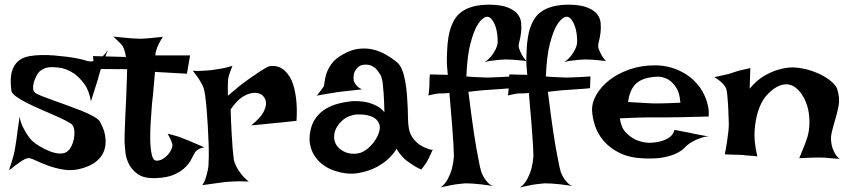

<svg xmlns="http://www.w3.org/2000/svg" viewBox="-20 -773 3686 828"><path d="M445.3 -557.6Q436.5 -536.1 430.2 -518.6Q423.8 -501 418.9 -487.3Q414.1 -471.7 410.2 -460Q406.2 -446.3 401.4 -428.7Q396.5 -413.1 389.2 -390.1Q381.8 -367.2 372.1 -335.9Q364.3 -382.8 343.8 -410.6Q323.2 -438.5 301.8 -454.1Q276.4 -471.7 247.1 -479.5Q194.3 -488.3 170.9 -477.5Q147.5 -466.8 139.6 -450.2Q135.7 -443.4 131.3 -433.1Q127 -422.9 124.5 -412.1Q122.1 -401.4 123 -390.6Q124 -379.9 131.8 -373Q136.7 -368.2 157.2 -359.9Q177.7 -351.6 206.5 -341.3Q235.4 -331.1 268.1 -319.3Q300.8 -307.6 330.1 -295.9Q359.4 -284.2 380.9 -272.5Q402.3 -260.7 409.2 -251Q415 -241.2 422.4 -225.1Q429.7 -209 433.1 -189.9Q436.5 -170.9 435.1 -150.9Q433.6 -130.9 423.8 -111.3Q414.1 -91.8 393.1 -75.2Q372.1 -58.6 336.9 -47.9Q295.9 -35.2 257.8 -41Q219.7 -46.9 188 -58.6Q156.2 -70.3 132.8 -81.5Q109.4 -92.8 99.6 -90.8Q88.9 -88.9 75.2 -80.1Q61.5 -71.3 49.3 -62Q37.1 -52.7 28.3 -45.4Q19.5 -38.1 19.5 -40Q19.5 -42 22.9 -51.8Q26.4 -61.5 30.8 -75.7Q35.2 -89.8 39.6 -106.9Q43.9 -124 45.9 -139.6Q47.9 -152.3 50.8 -170.9Q52.7 -187.5 56.2 -211.4Q59.6 -235.4 64.5 -269.5Q69.3 -244.1 78.6 -225.6Q87.9 -207 96.7 -193.4Q107.4 -177.7 117.2 -167Q131.8 -153.3 151.9 -141.6Q171.9 -129.9 192.4 -121.6Q212.9 -113.3 231.4 -111.3Q250 -109.4 262.7 -115.2Q275.4 -121.1 284.7 -136.7Q293.9 -152.3 297.9 -170.9Q301.8 -189.5 300.8 -206.5Q299.8 -223.6 292 -234.4Q286.1 -241.2 265.1 -252Q244.1 -262.7 215.3 -275.4Q186.5 -288.1 154.8 -301.8Q123 -315.4 95.2 -329.6Q67.4 -343.8 49.3 -356.9Q31.2 -370.1 29.3 -380.9Q27.3 -396.5 26.4 -415.5Q25.4 -434.6 28.8 -453.6Q32.2 -472.7 42.5 -490.2Q52.7 -507.8 73.2 -519.5Q86.9 -527.3 109.4 -531.2Q131.8 -535.2 159.2 -535.6Q186.5 -536.1 215.8 -533.7Q245.1 -531.2 272 -527.8Q298.8 -524.4 320.8 -519.5Q342.8 -514.6 354.5 -510.7Q368.2 -505.9 383.8 -509.8Q397.5 -512.7 413.1 -522.5Q428.7 -532.2 445.3 -557.6Z M468.8 -615.2Q498 -612.3 518.1 -610.4Q538.1 -608.4 550.8 -607.4Q565.4 -606.4 574.2 -606.4Q583 -605.5 597.7 -606.4Q610.4 -607.4 630.9 -608.9Q651.4 -610.4 682.6 -614.3Q675.8 -604.5 671.9 -597.2Q668 -589.8 665 -584L659.2 -572.3Q657.2 -566.4 655.3 -560.5Q653.3 -555.7 651.9 -548.8Q650.4 -542 649.4 -534.2H799.8L786.1 -455.1L648.4 -462.9Q643.6 -413.1 641.6 -385.7Q639.6 -358.4 637.7 -345.7L635.7 -328.1Q632.8 -291 629.9 -247.6Q627 -204.1 627.9 -167Q628.9 -129.9 634.8 -105Q640.6 -80.1 655.3 -80.1Q669.9 -80.1 682.6 -87.9Q695.3 -95.7 704.6 -106.4Q713.9 -117.2 718.8 -128.4Q723.6 -139.6 723.6 -145.5Q723.6 -151.4 720.7 -159.2Q715.8 -173.8 703.1 -196.3Q731.4 -189.5 752.9 -182.6Q763.7 -178.7 772.5 -174.8Q782.2 -170.9 794.9 -166Q805.7 -161.1 822.3 -154.3Q838.9 -147.5 861.3 -137.7Q839.8 -133.8 830.1 -125Q824.2 -121.1 821.3 -116.2Q814.5 -105.5 805.7 -87.4Q796.9 -69.3 779.3 -51.8Q761.7 -34.2 731.9 -20.5Q702.1 -6.8 652.3 -4.9Q600.6 -2.9 573.7 -22.5Q546.9 -42 534.7 -67.9Q522.5 -93.8 520.5 -119.1Q518.6 -144.5 517.6 -153.3Q516.6 -162.1 517.6 -197.3Q518.6 -232.4 520.5 -274.9Q522.5 -317.4 524.4 -356.9Q526.4 -396.5 526.4 -415Q526.4 -424.8 527.3 -435.5Q527.3 -444.3 527.8 -454.6Q528.3 -464.8 528.3 -474.6L386.7 -475.6L380.9 -531.2L523.4 -527.3Q521.5 -538.1 519 -547.4Q516.6 -556.6 514.6 -562.5Q511.7 -569.3 508.8 -574.2Q504.9 -579.1 500 -585Q495.1 -589.8 487.3 -597.7Q479.5 -605.5 468.8 -615.2Z M811.5 -467.8Q830.1 -466.8 845.2 -467.3Q860.4 -467.8 871.1 -468.8Q883.8 -469.7 893.6 -470.7Q908.2 -472.7 923.8 -475.6Q937.5 -477.5 952.6 -481Q967.8 -484.4 982.4 -489.3Q976.6 -474.6 972.7 -463.9Q968.8 -453.1 966.8 -445.3Q963.9 -436.5 963.9 -430.7Q962.9 -423.8 962.9 -414.1Q961.9 -397.5 962.9 -360.4Q1013.7 -404.3 1048.3 -428.7Q1083 -453.1 1103.5 -466.8Q1127.9 -482.4 1141.6 -487.3Q1177.7 -493.2 1205.1 -470.7Q1216.8 -460.9 1227.5 -444.8Q1238.3 -428.7 1246.1 -402.3Q1253.9 -376 1257.8 -339.4Q1261.7 -302.7 1258.8 -252Q1238.3 -250 1222.2 -248Q1206.1 -246.1 1195.3 -245.1Q1182.6 -243.2 1171.9 -243.2L1145.5 -240.2Q1131.8 -238.3 1111.8 -236.8Q1091.8 -235.4 1063.5 -232.4Q1104.5 -265.6 1116.7 -290.5Q1128.9 -315.4 1127 -332Q1125 -350.6 1109.4 -364.3Q1090.8 -375 1069.3 -372.1Q1050.8 -370.1 1026.4 -355.5Q1002 -340.8 974.6 -300.8Q976.6 -238.3 979 -197.3Q981.4 -156.2 983.4 -130.9Q986.3 -101.6 988.3 -85Q991.2 -70.3 1000 -53.7Q1006.8 -40 1019.5 -23.4Q1032.2 -6.8 1052.7 9.8Q1009.8 7.8 982.4 9.8Q965.8 10.7 953.1 11.7Q939.5 13.7 923.8 15.6Q910.2 17.6 892.1 20Q874 22.5 852.5 25.4Q860.4 14.6 865.2 0.5Q870.1 -13.7 873 -26.4Q877 -41 878.9 -56.6Q879.9 -70.3 880.4 -97.7Q880.9 -125 879.4 -159.7Q877.9 -194.3 876 -231.9Q874 -269.5 871.1 -302.7Q868.2 -335.9 864.7 -360.8Q861.3 -385.7 857.4 -395.5Q852.5 -407.2 845.7 -418.9Q839.8 -429.7 831.1 -441.9Q822.3 -454.1 811.5 -467.8Z M1373 -395.5Q1377.9 -401.4 1379.4 -417.5Q1380.9 -433.6 1387.2 -454.1Q1393.6 -474.6 1409.2 -497.1Q1424.8 -519.5 1460 -539.1Q1494.1 -558.6 1526.4 -562.5Q1558.6 -566.4 1587.9 -559.6Q1617.2 -552.7 1643.1 -538.1Q1668.9 -523.4 1690.4 -505.9Q1705.1 -494.1 1713.9 -472.2Q1722.7 -450.2 1727.5 -422.9Q1732.4 -395.5 1734.9 -365.7Q1737.3 -335.9 1738.3 -308.1Q1739.3 -280.3 1739.7 -257.3Q1740.2 -234.4 1743.2 -219.7Q1747.1 -198.2 1756.8 -183.1Q1766.6 -168 1778.3 -157.7Q1790 -147.5 1801.8 -141.6Q1813.5 -135.7 1822.3 -132.8Q1828.1 -129.9 1833 -128.9Q1842.8 -125 1846.7 -128.9Q1840.8 -115.2 1835.9 -105.5Q1831.1 -95.7 1828.1 -88.9Q1824.2 -81.1 1821.3 -76.2Q1818.4 -70.3 1814.5 -65.4Q1811.5 -60.5 1806.6 -54.7Q1801.8 -48.8 1796.9 -42Q1784.2 -46.9 1772.9 -53.7Q1761.7 -60.5 1752.9 -66.4Q1742.2 -73.2 1733.4 -80.1Q1724.6 -86.9 1716.8 -95.7Q1710 -103.5 1702.6 -112.3Q1695.3 -121.1 1690.4 -131.8Q1684.6 -119.1 1662.6 -95.7Q1640.6 -72.3 1605.5 -53.2Q1570.3 -34.2 1523.9 -26.4Q1477.5 -18.6 1421.9 -37.1Q1397.5 -44.9 1376 -60.1Q1354.5 -75.2 1339.4 -96.7Q1324.2 -118.2 1317.9 -146Q1311.5 -173.8 1318.4 -208Q1325.2 -242.2 1342.8 -265.6Q1360.4 -289.1 1384.8 -303.7Q1409.2 -318.4 1439.5 -326.2Q1469.7 -334 1502 -336.9Q1527.3 -337.9 1552.7 -334Q1574.2 -330.1 1597.7 -319.8Q1621.1 -309.6 1637.7 -289.1Q1636.7 -340.8 1634.3 -371.6Q1631.8 -402.3 1629.9 -418.9Q1626 -438.5 1623 -446.3Q1618.2 -453.1 1612.8 -461.9Q1607.4 -470.7 1599.6 -478Q1591.8 -485.4 1580.1 -490.2Q1568.4 -495.1 1552.7 -494.1Q1536.1 -493.2 1526.4 -485.4Q1516.6 -477.5 1511.2 -467.3Q1505.9 -457 1504.9 -445.3Q1503.9 -433.6 1505.9 -424.8Q1507.8 -418.9 1511.7 -412.1Q1515.6 -406.2 1522.5 -399.4Q1529.3 -392.6 1541 -387.7Q1518.6 -384.8 1501 -383.3Q1483.4 -381.8 1470.7 -379.9Q1456.1 -377.9 1445.3 -377Q1434.6 -376 1419.9 -373Q1407.2 -371.1 1388.7 -368.2Q1370.1 -365.2 1345.7 -360.4Q1351.6 -367.2 1356.4 -373.5Q1361.3 -379.9 1365.2 -384.8Q1369.1 -390.6 1373 -395.5ZM1519.5 -279.3Q1502 -278.3 1484.4 -271Q1466.8 -263.7 1453.1 -250.5Q1439.5 -237.3 1430.2 -220.2Q1420.9 -203.1 1420.9 -182.6Q1420.9 -162.1 1431.2 -147Q1441.4 -131.8 1458.5 -122.1Q1475.6 -112.3 1495.6 -110.4Q1515.6 -108.4 1535.2 -114.3Q1553.7 -121.1 1570.3 -136.2Q1586.9 -151.4 1598.6 -169.4Q1610.4 -187.5 1615.2 -205.6Q1620.1 -223.6 1616.2 -235.4Q1608.4 -260.7 1581.1 -271Q1553.7 -281.2 1519.5 -279.3Z M1879.9 35.2Q1899.4 21.5 1911.1 -1Q1922.9 -23.4 1928.7 -44.9Q1935.5 -70.3 1937.5 -97.7Q1937.5 -114.3 1935.5 -150.4Q1933.6 -180.7 1929.7 -233.9Q1925.8 -287.1 1918 -372.1Q1907.2 -371.1 1899.4 -370.6Q1891.6 -370.1 1886.7 -370.1H1876Q1871.1 -370.1 1864.3 -369.1Q1858.4 -368.2 1849.1 -366.2Q1839.8 -364.3 1827.1 -361.3Q1829.1 -369.1 1829.6 -377.4Q1830.1 -385.7 1831.1 -392.6Q1832 -400.4 1832 -407.2V-421.9Q1832 -428.7 1832.5 -436.5Q1833 -444.3 1834 -452.1L1911.1 -450.2Q1906.2 -492.2 1907.2 -525.9Q1908.2 -559.6 1910.2 -584Q1913.1 -612.3 1918 -633.8Q1924.8 -660.2 1936.5 -682.6Q1948.2 -705.1 1968.8 -720.7Q1989.3 -736.3 2019.5 -744.6Q2049.8 -752.9 2092.8 -752.9Q2141.6 -752 2169.9 -740.7Q2198.2 -729.5 2211.9 -712.4Q2225.6 -695.3 2227.5 -673.8Q2229.5 -652.3 2227.1 -632.3Q2224.6 -612.3 2220.2 -595.7Q2215.8 -579.1 2216.8 -571.3Q2217.8 -565.4 2221.7 -555.7Q2224.6 -547.9 2231 -536.1Q2237.3 -524.4 2250 -509.8Q2234.4 -511.7 2218.8 -513.2Q2203.1 -514.6 2189.5 -515.6Q2173.8 -516.6 2159.2 -516.6Q2144.5 -515.6 2128.9 -514.6Q2115.2 -512.7 2099.6 -511.2Q2084 -509.8 2070.3 -504.9Q2089.8 -518.6 2100.6 -533.2Q2111.3 -547.9 2117.2 -559.6Q2124 -573.2 2126 -586.9Q2127 -603.5 2124.5 -624.5Q2122.1 -645.5 2115.2 -663.1Q2108.4 -680.7 2098.6 -691.9Q2088.9 -703.1 2075.2 -700.2Q2054.7 -692.4 2037.1 -662.1Q2022.5 -636.7 2008.8 -585.4Q1995.1 -534.2 1991.2 -443.4Q2009.8 -441.4 2025.9 -440.9Q2042 -440.4 2054.7 -439.5Q2069.3 -438.5 2082 -438.5Q2094.7 -438.5 2110.4 -439.5Q2124 -440.4 2142.6 -440.9Q2161.1 -441.4 2183.6 -443.4L2181.6 -392.6Q2164.1 -390.6 2147.5 -389.6Q2130.9 -388.7 2118.2 -387.7Q2103.5 -386.7 2090.8 -385.7Q2077.1 -384.8 2062.5 -383.8Q2049.8 -382.8 2033.7 -380.9Q2017.6 -378.9 2000 -377Q2013.7 -266.6 2023.9 -198.7Q2034.2 -130.9 2042 -93.8Q2049.8 -49.8 2055.7 -31.2Q2061.5 -15.6 2069.3 -3.9Q2076.2 6.8 2085.9 16.6Q2095.7 26.4 2108.4 29.3Q2077.1 24.4 2054.7 22Q2032.2 19.5 2016.6 18.6Q1999 17.6 1986.3 17.6Q1974.6 18.6 1958 20.5Q1929.7 23.4 1879.9 35.2Z M2222.7 35.2Q2242.2 21.5 2253.9 -1Q2265.6 -23.4 2271.5 -44.9Q2278.3 -70.3 2280.3 -97.7Q2280.3 -114.3 2278.3 -150.4Q2276.4 -180.7 2272.5 -233.9Q2268.6 -287.1 2260.7 -372.1Q2250 -371.1 2242.2 -370.6Q2234.4 -370.1 2229.5 -370.1H2218.8Q2213.9 -370.1 2207 -369.1Q2201.2 -368.2 2191.9 -366.2Q2182.6 -364.3 2169.9 -361.3Q2171.9 -369.1 2172.4 -377.4Q2172.9 -385.7 2173.8 -392.6Q2174.8 -400.4 2174.8 -407.2V-421.9Q2174.8 -428.7 2175.3 -436.5Q2175.8 -444.3 2176.8 -452.1L2253.9 -450.2Q2249 -492.2 2250 -525.9Q2251 -559.6 2252.9 -584Q2255.9 -612.3 2260.7 -633.8Q2267.6 -660.2 2279.3 -682.6Q2291 -705.1 2311.5 -720.7Q2332 -736.3 2362.3 -744.6Q2392.6 -752.9 2435.5 -752.9Q2484.4 -752 2512.7 -740.7Q2541 -729.5 2554.7 -712.4Q2568.4 -695.3 2570.3 -673.8Q2572.3 -652.3 2569.8 -632.3Q2567.4 -612.3 2563 -595.7Q2558.6 -579.1 2559.6 -571.3Q2560.5 -565.4 2564.5 -555.7Q2567.4 -547.9 2573.7 -536.1Q2580.1 -524.4 2592.8 -509.8Q2577.1 -511.7 2561.5 -513.2Q2545.9 -514.6 2532.2 -515.6Q2516.6 -516.6 2502 -516.6Q2487.3 -515.6 2471.7 -514.6Q2458 -512.7 2442.4 -511.2Q2426.8 -509.8 2413.1 -504.9Q2432.6 -518.6 2443.4 -533.2Q2454.1 -547.9 2460 -559.6Q2466.8 -573.2 2468.8 -586.9Q2469.7 -603.5 2467.3 -624.5Q2464.8 -645.5 2458 -663.1Q2451.2 -680.7 2441.4 -691.9Q2431.6 -703.1 2418 -700.2Q2397.5 -692.4 2379.9 -662.1Q2365.2 -636.7 2351.6 -585.4Q2337.9 -534.2 2334 -443.4Q2352.5 -441.4 2368.7 -440.9Q2384.8 -440.4 2397.5 -439.5Q2412.1 -438.5 2424.8 -438.5Q2437.5 -438.5 2453.1 -439.5Q2466.8 -440.4 2485.4 -440.9Q2503.9 -441.4 2526.4 -443.4L2524.4 -392.6Q2506.8 -390.6 2490.2 -389.6Q2473.6 -388.7 2460.9 -387.7Q2446.3 -386.7 2433.6 -385.7Q2419.9 -384.8 2405.3 -383.8Q2392.6 -382.8 2376.5 -380.9Q2360.4 -378.9 2342.8 -377Q2356.4 -266.6 2366.7 -198.7Q2377 -130.9 2384.8 -93.8Q2392.6 -49.8 2398.4 -31.2Q2404.3 -15.6 2412.1 -3.9Q2418.9 6.8 2428.7 16.6Q2438.5 26.4 2451.2 29.3Q2419.9 24.4 2397.5 22Q2375 19.5 2359.4 18.6Q2341.8 17.6 2329.1 17.6Q2317.4 18.6 2300.8 20.5Q2272.5 23.4 2222.7 35.2Z M2776.4 -157.2Q2803.7 -157.2 2827.1 -163.1Q2846.7 -168 2864.7 -179.2Q2882.8 -190.4 2888.7 -212.9Q2908.2 -209 2921.9 -206.5Q2935.5 -204.1 2945.3 -202.1Q2956.1 -199.2 2963.9 -198.2Q2971.7 -196.3 2982.4 -194.3Q2992.2 -192.4 3006.3 -189.9Q3020.5 -187.5 3040 -183.6Q3025.4 -185.5 3010.3 -180.7Q2995.1 -175.8 2981.4 -169.9Q2965.8 -163.1 2952.1 -153.3Q2943.4 -147.5 2932.1 -135.7Q2920.9 -124 2900.4 -113.3Q2879.9 -102.5 2846.2 -95.2Q2812.5 -87.9 2759.8 -89.8Q2696.3 -91.8 2653.3 -112.8Q2610.4 -133.8 2584 -164.6Q2557.6 -195.3 2545.9 -231.4Q2534.2 -267.6 2533.2 -298.8Q2532.2 -330.1 2551.8 -364.3Q2571.3 -398.4 2606.9 -426.8Q2642.6 -455.1 2693.4 -473.1Q2744.1 -491.2 2804.7 -491.2Q2839.8 -491.2 2869.6 -482.9Q2899.4 -474.6 2924.3 -460.9Q2949.2 -447.3 2967.8 -430.2Q2986.3 -413.1 2999 -395.5Q3011.7 -377 3020.5 -356.4Q3028.3 -338.9 3033.2 -316.4Q3038.1 -293.9 3036.1 -270.5Q2961.9 -268.6 2916.5 -267.6Q2871.1 -266.6 2845.7 -266.6H2801.8H2768.6Q2751 -266.6 2722.7 -265.6Q2694.3 -264.6 2653.3 -262.7Q2658.2 -223.6 2678.2 -202.6Q2698.2 -181.6 2720.7 -170.9Q2746.1 -159.2 2776.4 -157.2ZM2688.5 -333Q2719.7 -331.1 2740.7 -330.1Q2761.7 -329.1 2775.4 -328.1Q2790 -327.1 2798.8 -327.1H2823.2Q2847.7 -327.1 2914.1 -330.1Q2911.1 -373 2896 -395.5Q2880.9 -418 2864.3 -428.7Q2844.7 -440.4 2821.3 -442.4Q2757.8 -441.4 2727.1 -416Q2696.3 -390.6 2688.5 -333Z M3105.5 -107.4Q3112.3 -139.6 3115.7 -164.6Q3119.1 -189.5 3121.1 -206.1Q3123 -225.6 3123 -239.3Q3122.1 -255.9 3121.6 -278.8Q3121.1 -301.8 3119.6 -324.7Q3118.2 -347.7 3116.2 -365.7Q3114.3 -383.8 3111.3 -391.6Q3107.4 -399.4 3100.6 -408.2Q3086.9 -424.8 3060.5 -440.4Q3083 -445.3 3099.1 -448.7Q3115.2 -452.1 3126 -455.1Q3137.7 -459 3146.5 -461.9Q3154.3 -464.8 3165 -467.8Q3173.8 -469.7 3186.5 -472.7Q3199.2 -475.6 3215.8 -479.5L3212.9 -390.6Q3244.1 -427.7 3276.4 -446.3Q3308.6 -464.8 3336.9 -472.7Q3369.1 -482.4 3400.4 -482.4Q3439.5 -480.5 3473.1 -469.7Q3506.8 -459 3531.7 -444.8Q3556.6 -430.7 3572.3 -415Q3587.9 -399.4 3590.8 -387.7Q3602.5 -349.6 3596.7 -317.9Q3590.8 -286.1 3581.5 -256.3Q3572.3 -226.6 3565.9 -197.3Q3559.6 -168 3570.3 -133.8Q3574.2 -125 3578.1 -116.2Q3582 -108.4 3587.9 -100.6Q3593.8 -92.8 3601.6 -87.9Q3590.8 -88.9 3580.1 -89.4Q3569.3 -89.8 3560.5 -90.8Q3549.8 -91.8 3541 -92.8Q3531.2 -93.8 3514.6 -93.8Q3486.3 -93.8 3426.8 -90.8Q3435.5 -111.3 3440.9 -125.5Q3446.3 -139.6 3450.2 -148.4Q3454.1 -159.2 3456.1 -165Q3467.8 -193.4 3470.2 -229.5Q3472.7 -265.6 3464.8 -302.7Q3461.9 -315.4 3455.1 -333Q3448.2 -350.6 3437 -367.2Q3425.8 -383.8 3410.6 -395.5Q3395.5 -407.2 3376 -409.2Q3356.4 -411.1 3332.5 -399.4Q3308.6 -387.7 3281.2 -356.4Q3260.7 -330.1 3249 -292Q3238.3 -259.8 3234.4 -211.4Q3230.5 -163.1 3246.1 -98.6Q3232.4 -100.6 3220.7 -101.1Q3209 -101.6 3201.2 -102.5Q3191.4 -103.5 3183.6 -104.5Q3174.8 -104.5 3164.1 -105.5Q3154.3 -105.5 3139.6 -106Q3125 -106.4 3105.5 -107.4Z"/></svg>

Font: Irish Grover
Style: Regular
Weight: 400
Designer: Squid
Foundry: Font Diner, Inc DBA Sideshow
Version: Version 1.000